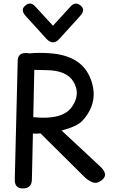

<svg xmlns="http://www.w3.org/2000/svg" viewBox="-20 -1038 668 1085"><path d="M279.3 -798.8Q261.2 -798.3 242.2 -818.8L126 -946.8Q96.7 -979 117.2 -1001Q149.4 -1034.7 178.7 -1002L279.3 -892.6L379.4 -1002Q409.2 -1034.2 441.4 -1001Q461.9 -979.5 432.1 -946.8L315.9 -818.8Q297.4 -798.3 279.3 -798.8ZM539.6 -9.8Q504.4 9.3 450.2 -44.9L209 -284.2Q201.2 -283.7 192.9 -283.2Q178.2 -282.2 166 -283.7L160.2 -22.9Q159.2 27.8 106.4 26.9Q62.5 25.9 63.5 -23.9L80.1 -695.3Q81.1 -738.3 125.5 -738.3Q136.7 -738.3 145.5 -736.3Q202.6 -741.7 264.2 -736.8Q440.4 -723.6 491.2 -594.7Q543 -463.9 447.3 -357.4Q415.5 -322.3 327.6 -300.8L546.9 -96.7Q603.5 -43.9 539.6 -9.8ZM173.8 -643.1 168 -376Q334.5 -358.4 387.2 -435.1Q436.5 -506.8 395.5 -575.7Q356.9 -640.6 242.2 -641.6Q208 -642.6 173.8 -643.1Z"/></svg>

Font: Comic Relief
Style: Regular
Weight: 400
Designer: Jeff Davis
Foundry: Loudifier
Version: Version 1.0